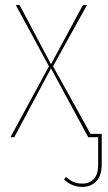

<svg xmlns="http://www.w3.org/2000/svg" viewBox="-20 -538 424 753"><path d="M379 -13V107Q379 150 358 172.5Q337 195 303 195Q262 195 231 166L239 156Q252 168 267 175Q282 182 303 182Q331 182 348 164Q365 146 365 107V0H326L180 -270L36 0H21L172 -278L42 -518H57L180 -286L305 -518H321L188 -278L335 -13Z"/></svg>

Font: Fira Sans Compressed Hair
Style: Regular
Weight: 100
Width: 1
Designer: bBox Type GmbH & Carrois Corporate GbR & Edenspiekermann AG
Foundry: bBox Type GmbH & Carrois Corporate GbR & Edenspiekermann AG
Version: Version 4.301